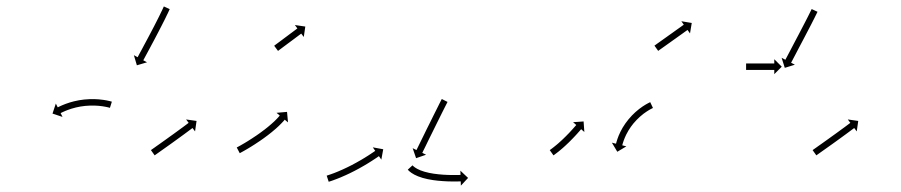

<svg xmlns="http://www.w3.org/2000/svg" viewBox="-20 -562 2798 596"><path d="M320 -227.6C320.4 -227.5 320.8 -227.4 321.2 -227.2L327.2 -246.3C326.7 -246.5 326.2 -246.6 325.8 -246.8C325.8 -246.8 325.7 -246.8 325.7 -246.8C325.7 -246.8 325.6 -246.8 325.6 -246.8C323.9 -247.3 322.2 -247.7 320.5 -248.2C320.5 -248.2 320.5 -248.2 320.5 -248.2C320.4 -248.2 320.4 -248.2 320.4 -248.2C317.7 -248.9 315 -249.5 312.3 -250C312.3 -250 312.2 -250 312.2 -250C312.1 -250.1 312.1 -250.1 312.1 -250.1C308.5 -250.7 305 -251.4 301.4 -251.9C301.4 -251.9 301.3 -251.9 301.3 -251.9C301.2 -251.9 301.2 -251.9 301.2 -251.9C296.9 -252.5 292.6 -253 288.4 -253.4C288.4 -253.4 288.3 -253.4 288.3 -253.4C288.2 -253.4 288.2 -253.5 288.2 -253.5C283.4 -253.8 278.6 -254.1 273.7 -254.3C273.7 -254.3 273.7 -254.3 273.6 -254.3C273.6 -254.3 273.5 -254.3 273.5 -254.3C268.4 -254.4 263.2 -254.4 258.1 -254.2C258.1 -254.2 258 -254.2 258 -254.2C257.9 -254.2 257.9 -254.2 257.9 -254.2C252.6 -254 247.2 -253.6 242 -253.1C242 -253.1 241.9 -253.1 241.8 -253.1C241.8 -253.1 241.7 -253.1 241.7 -253.1C236.4 -252.5 231.2 -251.8 225.9 -250.9C225.9 -250.9 225.9 -250.9 225.8 -250.9C225.8 -250.9 225.7 -250.9 225.7 -250.9C220.7 -249.9 215.6 -248.9 210.6 -247.7C210.6 -247.7 210.5 -247.7 210.5 -247.7C210.4 -247.7 210.4 -247.7 210.4 -247.7C205.7 -246.5 201.1 -245.2 196.5 -243.9C196.5 -243.9 196.4 -243.8 196.4 -243.8C196.3 -243.8 196.3 -243.8 196.3 -243.8C192.2 -242.5 188.1 -241.1 184 -239.6C184 -239.6 184 -239.6 184 -239.6C183.9 -239.6 183.9 -239.6 183.9 -239.6C180.5 -238.3 177.1 -236.9 173.7 -235.5C173.7 -235.5 173.7 -235.5 173.7 -235.5C173.6 -235.5 173.6 -235.5 173.6 -235.5C171 -234.4 168.5 -233.2 165.9 -232C165.9 -232 165.9 -232 165.9 -232C165.8 -232 165.8 -232 165.8 -232C164.2 -231.2 162.6 -230.4 160.9 -229.6C160.9 -229.6 160.9 -229.6 160.9 -229.6C160.9 -229.6 160.9 -229.6 160.9 -229.6C160.3 -229.3 159.8 -229 159.2 -228.8L153.3 -240.5L143 -209.4L174.1 -199.1L168.2 -210.9C168.8 -211.2 169.3 -211.5 169.8 -211.7C169.8 -211.7 169.8 -211.7 169.8 -211.7C169.8 -211.7 169.8 -211.7 169.8 -211.7C171.3 -212.5 172.9 -213.2 174.4 -213.9C174.4 -213.9 174.4 -213.9 174.4 -213.9C174.3 -213.9 174.3 -213.9 174.3 -213.9C176.7 -215 179.1 -216.1 181.6 -217.1C181.6 -217.1 181.5 -217.1 181.5 -217.1C181.5 -217.1 181.4 -217.1 181.4 -217.1C184.6 -218.4 187.8 -219.7 191 -220.9C191 -220.9 191 -220.9 190.9 -220.9C190.9 -220.9 190.8 -220.8 190.8 -220.8C194.7 -222.2 198.5 -223.5 202.4 -224.8C202.4 -224.8 202.3 -224.7 202.3 -224.7C202.2 -224.7 202.2 -224.7 202.2 -224.7C206.5 -226 210.9 -227.2 215.3 -228.3C215.3 -228.3 215.3 -228.3 215.2 -228.3C215.1 -228.3 215.1 -228.3 215.1 -228.3C219.8 -229.3 224.6 -230.3 229.3 -231.2C229.3 -231.2 229.3 -231.2 229.2 -231.2C229.2 -231.2 229.1 -231.2 229.1 -231.2C234.1 -232 239 -232.6 244 -233.2C244 -233.2 244 -233.2 243.9 -233.2C243.8 -233.2 243.8 -233.2 243.8 -233.2C248.8 -233.7 253.8 -234 258.8 -234.2C258.8 -234.2 258.8 -234.2 258.7 -234.2C258.6 -234.2 258.6 -234.2 258.6 -234.2C263.5 -234.4 268.3 -234.4 273.2 -234.3C273.2 -234.3 273.1 -234.3 273.1 -234.3C273 -234.3 273 -234.3 273 -234.3C277.5 -234.1 282.1 -233.9 286.6 -233.5C286.6 -233.5 286.5 -233.5 286.5 -233.5C286.4 -233.5 286.4 -233.5 286.4 -233.5C290.4 -233.1 294.5 -232.7 298.5 -232.1C298.5 -232.1 298.4 -232.1 298.4 -232.1C298.3 -232.1 298.3 -232.1 298.3 -232.1C301.7 -231.6 305 -231.1 308.4 -230.4C308.4 -230.4 308.3 -230.4 308.3 -230.4C308.2 -230.4 308.2 -230.4 308.2 -230.4C310.7 -229.9 313.2 -229.4 315.7 -228.8C315.7 -228.8 315.7 -228.8 315.6 -228.8C315.6 -228.8 315.6 -228.8 315.6 -228.8C317.1 -228.4 318.6 -228 320.1 -227.6C320.1 -227.6 320.1 -227.6 320 -227.6C320 -227.6 320 -227.6 320 -227.6ZM505.9 -531.8C506.2 -532.5 506.5 -533.1 506.8 -533.7L488.6 -542C488.3 -541.3 488 -540.7 487.7 -540.1L487.7 -540.1L487.7 -540.1C486.9 -538.4 486.2 -536.7 485.4 -535L485.4 -535L485.4 -535C484.1 -532.3 482.9 -529.7 481.6 -527L481.6 -527L481.6 -527.1C480 -523.6 478.3 -520.2 476.6 -516.8L476.7 -516.8L476.7 -516.8C474.7 -512.8 472.7 -508.8 470.7 -504.8L470.7 -504.8L470.7 -504.8C468.4 -500.3 466.2 -495.8 463.9 -491.4L463.9 -491.4L463.9 -491.4C461.5 -486.6 459 -481.9 456.6 -477.1L456.6 -477.2L456.6 -477.2C454 -472.3 451.5 -467.4 448.9 -462.5L448.9 -462.5L448.9 -462.5C446.3 -457.6 443.8 -452.8 441.2 -447.9L441.2 -447.9L441.2 -447.9C438.7 -443.2 436.2 -438.5 433.7 -433.8C431.3 -429.4 429 -425 426.6 -420.6C424.5 -416.6 422.4 -412.7 420.3 -408.7C418.5 -405.4 416.7 -402.1 414.9 -398.8C413.5 -396.2 412.2 -393.7 410.8 -391.1C409.9 -389.4 409 -387.8 408.1 -386.1C407.8 -385.6 407.5 -385 407.2 -384.4L395.6 -390.7L404.9 -359.3L436.3 -368.6L424.7 -374.9C425.1 -375.5 425.4 -376 425.7 -376.6C426.6 -378.3 427.5 -379.9 428.4 -381.6C429.8 -384.1 431.1 -386.7 432.5 -389.3C434.3 -392.6 436.1 -395.9 437.9 -399.3C440 -403.2 442.2 -407.2 444.3 -411.1C446.6 -415.5 449 -419.9 451.3 -424.3C453.9 -429.1 456.4 -433.8 458.9 -438.5L458.9 -438.5L458.9 -438.5C461.5 -443.4 464 -448.3 466.6 -453.2L466.6 -453.2L466.6 -453.2C469.2 -458.1 471.8 -463 474.3 -467.9L474.3 -467.9L474.3 -468C476.8 -472.7 479.2 -477.5 481.7 -482.3L481.7 -482.3L481.7 -482.3C484 -486.8 486.3 -491.3 488.5 -495.8L488.5 -495.8L488.6 -495.8C490.6 -499.9 492.6 -503.9 494.6 -508L494.6 -508L494.6 -508C496.3 -511.5 498 -514.9 499.6 -518.4L499.7 -518.4L499.7 -518.4C500.9 -521.1 502.2 -523.8 503.5 -526.5L503.5 -526.5L503.5 -526.6C504.3 -528.3 505.1 -530.1 505.9 -531.8L505.9 -531.8Z M449.8 -97C449.4 -96.7 449 -96.4 448.5 -96L460.1 -79.7C460.5 -80.1 461 -80.4 461.4 -80.7C462.7 -81.6 463.9 -82.5 465.2 -83.4C467.1 -84.7 469.1 -86.1 471 -87.5C473.5 -89.3 476.1 -91.1 478.6 -92.9C481.6 -95 484.6 -97.1 487.5 -99.2C490.9 -101.6 494.2 -104 497.5 -106.3C501.1 -108.9 504.6 -111.4 508.2 -113.9C511.8 -116.6 515.5 -119.2 519.2 -121.8C522.8 -124.4 526.5 -127.1 530.1 -129.7L530.1 -129.7L530.1 -129.7C533.7 -132.3 537.2 -134.8 540.7 -137.4L540.7 -137.4L540.7 -137.4C544 -139.8 547.3 -142.2 550.6 -144.6L550.6 -144.6L550.6 -144.6C553.6 -146.8 556.5 -149 559.4 -151.1L559.4 -151.1L559.4 -151.1C561.9 -153 564.4 -154.8 566.9 -156.7C568.8 -158.1 570.7 -159.5 572.6 -160.9C573.8 -161.8 575.1 -162.8 576.3 -163.7C576.7 -164 577.2 -164.3 577.6 -164.6L585.5 -154.1L590.1 -186.6L557.7 -191.2L565.6 -180.6C565.2 -180.3 564.7 -180 564.3 -179.7C563.1 -178.8 561.9 -177.8 560.6 -176.9C558.7 -175.5 556.9 -174.1 555 -172.7C552.5 -170.9 550 -169 547.6 -167.2L547.6 -167.2L547.6 -167.2C544.6 -165.1 541.7 -162.9 538.8 -160.8L538.8 -160.8L538.8 -160.8C535.5 -158.4 532.2 -156 529 -153.6L529 -153.6L529 -153.6C525.4 -151 521.9 -148.5 518.4 -145.9L518.4 -145.9L518.4 -145.9C514.8 -143.3 511.1 -140.7 507.5 -138.1C503.8 -135.4 500.2 -132.8 496.6 -130.2C493 -127.7 489.5 -125.1 485.9 -122.6C482.6 -120.2 479.3 -117.9 476 -115.5C473 -113.4 470 -111.3 467 -109.2C464.5 -107.4 462 -105.6 459.5 -103.8C457.5 -102.4 455.6 -101 453.6 -99.7C452.4 -98.8 451.1 -97.9 449.8 -97Z M716.6 -105.1C716 -104.8 715.4 -104.5 714.9 -104.2L724.2 -86.5C724.8 -86.8 725.4 -87.1 725.9 -87.4L726 -87.4L726 -87.4C727.6 -88.3 729.2 -89.2 730.8 -90.1L730.8 -90.1L730.9 -90.1C733.4 -91.5 735.9 -92.9 738.4 -94.3C738.4 -94.3 738.4 -94.3 738.4 -94.3C738.4 -94.3 738.4 -94.3 738.4 -94.3C741.7 -96.2 744.9 -98 748.1 -99.9C748.1 -99.9 748.1 -99.9 748.1 -99.9C748.1 -99.9 748.1 -99.9 748.1 -99.9C751.9 -102.2 755.7 -104.5 759.5 -106.8C759.5 -106.8 759.5 -106.8 759.5 -106.8C759.5 -106.8 759.5 -106.8 759.5 -106.8C763.7 -109.4 767.9 -112.1 772 -114.7C772 -114.7 772 -114.7 772 -114.7C772.1 -114.8 772.1 -114.8 772.1 -114.8C776.5 -117.6 780.9 -120.6 785.2 -123.5C785.2 -123.5 785.3 -123.5 785.3 -123.5C785.3 -123.5 785.3 -123.5 785.3 -123.5C789.8 -126.6 794.2 -129.7 798.7 -132.9C798.7 -132.9 798.7 -132.9 798.7 -132.9C798.7 -132.9 798.7 -132.9 798.7 -132.9C803.1 -136.1 807.5 -139.4 811.8 -142.6C811.8 -142.6 811.8 -142.6 811.8 -142.7C811.9 -142.7 811.9 -142.7 811.9 -142.7C816 -145.9 820.1 -149.1 824.2 -152.4C824.2 -152.4 824.2 -152.4 824.3 -152.5C824.3 -152.5 824.3 -152.5 824.3 -152.5C828.1 -155.6 831.8 -158.8 835.5 -162C835.5 -162 835.5 -162 835.5 -162C835.6 -162 835.6 -162 835.6 -162C838.8 -164.9 842.1 -167.9 845.2 -170.8C845.2 -170.8 845.3 -170.9 845.3 -170.9C845.3 -170.9 845.3 -170.9 845.3 -170.9C848 -173.5 850.6 -176 853.1 -178.7C853.1 -178.7 853.2 -178.7 853.2 -178.7C853.2 -178.7 853.2 -178.8 853.2 -178.8C855.2 -180.8 857.1 -182.8 859 -184.9C859 -184.9 859 -184.9 859 -185C859 -185 859.1 -185 859.1 -185C860.3 -186.3 861.4 -187.7 862.6 -189C862.6 -189 862.6 -189.1 862.6 -189.1C862.6 -189.1 862.6 -189.1 862.6 -189.1C863 -189.6 863.4 -190.1 863.8 -190.5L874 -182.1L871 -214.7L838.4 -211.8L848.5 -203.3C848.1 -202.9 847.7 -202.4 847.3 -202C847.3 -202 847.3 -202 847.4 -202C847.4 -202 847.4 -202 847.4 -202C846.3 -200.8 845.2 -199.5 844.1 -198.3C844.1 -198.3 844.1 -198.3 844.1 -198.3C844.2 -198.3 844.2 -198.3 844.2 -198.3C842.4 -196.4 840.6 -194.5 838.8 -192.6C838.8 -192.6 838.8 -192.6 838.8 -192.6C838.9 -192.6 838.9 -192.7 838.9 -192.7C836.4 -190.2 834 -187.8 831.5 -185.3C831.5 -185.3 831.5 -185.4 831.5 -185.4C831.5 -185.4 831.6 -185.4 831.6 -185.4C828.5 -182.6 825.4 -179.8 822.3 -177C822.3 -177 822.3 -177 822.3 -177C822.4 -177 822.4 -177.1 822.4 -177.1C818.8 -174 815.2 -170.9 811.6 -167.9C811.6 -167.9 811.6 -167.9 811.6 -167.9C811.6 -168 811.7 -168 811.7 -168C807.7 -164.8 803.7 -161.6 799.7 -158.5C799.7 -158.5 799.7 -158.5 799.7 -158.5C799.7 -158.6 799.7 -158.6 799.7 -158.6C795.5 -155.4 791.3 -152.2 787 -149.1C787 -149.1 787 -149.1 787 -149.2C787 -149.2 787.1 -149.2 787.1 -149.2C782.7 -146.1 778.4 -143 774 -140C774 -140 774 -140 774 -140.1C774 -140.1 774 -140.1 774 -140.1C769.8 -137.2 765.5 -134.3 761.1 -131.5C761.1 -131.5 761.2 -131.5 761.2 -131.5C761.2 -131.5 761.2 -131.6 761.2 -131.6C757.1 -128.9 753.1 -126.4 749 -123.8C749 -123.8 749 -123.8 749 -123.8C749 -123.8 749 -123.8 749 -123.8C745.3 -121.6 741.6 -119.3 737.9 -117.1C737.9 -117.1 737.9 -117.1 737.9 -117.1C738 -117.2 738 -117.2 738 -117.2C734.8 -115.3 731.7 -113.5 728.5 -111.7C728.5 -111.7 728.5 -111.7 728.5 -111.7C728.5 -111.7 728.6 -111.7 728.6 -111.7C726.1 -110.3 723.7 -109 721.2 -107.6L721.2 -107.6L721.3 -107.6C719.7 -106.8 718.1 -105.9 716.5 -105.1L716.5 -105.1Z M831.9 -420.6C831.6 -420.4 831.3 -420.2 831.1 -420L843 -404C843.3 -404.2 843.6 -404.4 843.8 -404.6C844.6 -405.2 845.3 -405.7 846.1 -406.3C847.3 -407.2 848.5 -408.1 849.7 -409C851.2 -410.1 852.7 -411.3 854.3 -412.4C856.1 -413.8 857.9 -415.1 859.7 -416.5C861.8 -418 863.8 -419.5 865.8 -421C868 -422.6 870.2 -424.2 872.3 -425.9C874.6 -427.5 876.8 -429.2 879.1 -430.9C881.3 -432.5 883.5 -434.2 885.8 -435.9C887.9 -437.5 890.1 -439.1 892.3 -440.7C894.3 -442.2 896.3 -443.8 898.4 -445.3C900.2 -446.6 902 -448 903.8 -449.3C905.4 -450.5 906.9 -451.6 908.4 -452.8C909.6 -453.7 910.8 -454.5 912 -455.4C912.8 -456 913.5 -456.6 914.3 -457.1C914.6 -457.3 914.8 -457.5 915.1 -457.7L923 -447.2L927.7 -479.6L895.3 -484.3L903.1 -473.8C902.9 -473.6 902.6 -473.4 902.3 -473.2C901.6 -472.6 900.8 -472 900 -471.5C898.9 -470.6 897.7 -469.7 896.5 -468.8C895 -467.7 893.4 -466.5 891.9 -465.4C890.1 -464 888.2 -462.7 886.4 -461.3C884.4 -459.8 882.4 -458.3 880.3 -456.8C878.2 -455.2 876 -453.5 873.8 -451.9C871.6 -450.2 869.3 -448.6 867.1 -446.9C864.9 -445.2 862.6 -443.6 860.4 -441.9C858.2 -440.3 856 -438.7 853.9 -437C851.8 -435.5 849.8 -434 847.8 -432.5C846 -431.1 844.1 -429.8 842.3 -428.4C840.8 -427.3 839.3 -426.1 837.7 -425C836.5 -424.1 835.3 -423.2 834.2 -422.4C833.4 -421.8 832.6 -421.2 831.9 -420.6Z M996.1 -17.4C995.5 -17.2 994.8 -16.9 994.1 -16.7L1000.4 2.3C1001 2.1 1001.7 1.8 1002.3 1.6C1004.1 1.1 1005.8 0.5 1007.6 -0.1C1007.6 -0.1 1007.6 -0.1 1007.6 -0.1C1007.6 -0.1 1007.7 -0.1 1007.7 -0.1C1010.4 -1 1013 -2 1015.7 -2.9C1015.7 -2.9 1015.8 -3 1015.8 -3C1015.8 -3 1015.8 -3 1015.8 -3C1019.3 -4.2 1022.8 -5.5 1026.2 -6.9C1026.2 -6.9 1026.2 -6.9 1026.3 -6.9C1026.3 -6.9 1026.3 -6.9 1026.3 -6.9C1030.4 -8.5 1034.5 -10.2 1038.5 -11.8C1038.5 -11.8 1038.5 -11.8 1038.6 -11.9C1038.6 -11.9 1038.6 -11.9 1038.6 -11.9C1043.1 -13.8 1047.6 -15.8 1052.1 -17.8C1052.1 -17.8 1052.1 -17.8 1052.1 -17.8C1052.2 -17.8 1052.2 -17.8 1052.2 -17.8C1057 -20 1061.7 -22.2 1066.5 -24.5C1066.5 -24.5 1066.5 -24.5 1066.5 -24.5C1066.5 -24.5 1066.5 -24.5 1066.5 -24.5C1071.4 -26.9 1076.3 -29.3 1081.1 -31.8C1081.1 -31.8 1081.1 -31.8 1081.1 -31.8C1081.1 -31.8 1081.2 -31.9 1081.2 -31.9C1086 -34.4 1090.8 -36.9 1095.5 -39.5C1095.5 -39.5 1095.6 -39.6 1095.6 -39.6C1095.6 -39.6 1095.6 -39.6 1095.6 -39.6C1100.2 -42.1 1104.8 -44.7 1109.3 -47.4C1109.3 -47.4 1109.4 -47.4 1109.4 -47.4C1109.4 -47.4 1109.4 -47.4 1109.4 -47.4C1113.6 -49.9 1117.9 -52.4 1122.1 -55C1122.1 -55 1122.1 -55 1122.1 -55C1122.1 -55 1122.1 -55 1122.1 -55C1125.9 -57.3 1129.6 -59.7 1133.4 -62.1C1133.4 -62.1 1133.4 -62.1 1133.4 -62.1C1133.4 -62.1 1133.4 -62.1 1133.4 -62.1C1136.5 -64.1 1139.7 -66.1 1142.8 -68.2L1142.8 -68.2L1142.8 -68.2C1145.2 -69.8 1147.6 -71.4 1150 -73L1150 -73L1150 -73C1151.5 -74.1 1153.1 -75.1 1154.6 -76.2L1154.6 -76.2L1154.6 -76.2C1155.1 -76.6 1155.7 -76.9 1156.2 -77.3L1163.7 -66.5L1169.6 -98.7L1137.3 -104.6L1144.8 -93.7C1144.3 -93.4 1143.8 -93 1143.2 -92.6L1143.2 -92.6L1143.2 -92.6C1141.7 -91.6 1140.2 -90.6 1138.7 -89.6L1138.8 -89.6L1138.8 -89.6C1136.4 -88 1134.1 -86.4 1131.7 -84.9L1131.8 -84.9L1131.8 -84.9C1128.7 -82.9 1125.7 -80.9 1122.6 -78.9C1122.6 -78.9 1122.6 -78.9 1122.6 -78.9C1122.6 -78.9 1122.6 -78.9 1122.6 -78.9C1119 -76.6 1115.3 -74.3 1111.6 -72C1111.6 -72 1111.6 -72.1 1111.7 -72.1C1111.7 -72.1 1111.7 -72.1 1111.7 -72.1C1107.6 -69.6 1103.4 -67.1 1099.3 -64.6C1099.3 -64.6 1099.3 -64.7 1099.3 -64.7C1099.3 -64.7 1099.3 -64.7 1099.3 -64.7C1094.9 -62.1 1090.4 -59.6 1085.9 -57.1C1085.9 -57.1 1085.9 -57.1 1085.9 -57.1C1085.9 -57.1 1085.9 -57.1 1085.9 -57.1C1081.3 -54.5 1076.6 -52 1071.9 -49.6C1071.9 -49.6 1071.9 -49.6 1071.9 -49.6C1071.9 -49.6 1072 -49.6 1072 -49.6C1067.2 -47.2 1062.5 -44.8 1057.7 -42.5C1057.7 -42.5 1057.7 -42.5 1057.8 -42.5C1057.8 -42.5 1057.8 -42.5 1057.8 -42.5C1053.2 -40.3 1048.5 -38.1 1043.9 -36C1043.9 -36 1043.9 -36 1043.9 -36C1043.9 -36 1043.9 -36 1043.9 -36C1039.6 -34.1 1035.2 -32.2 1030.8 -30.3C1030.8 -30.3 1030.8 -30.3 1030.8 -30.3C1030.8 -30.3 1030.9 -30.3 1030.9 -30.3C1026.9 -28.7 1023 -27.1 1019 -25.5C1019 -25.5 1019 -25.5 1019 -25.5C1019 -25.5 1019.1 -25.5 1019.1 -25.5C1015.7 -24.3 1012.3 -23 1009 -21.8C1009 -21.8 1009 -21.8 1009 -21.8C1009 -21.8 1009 -21.8 1009 -21.8C1006.4 -20.9 1003.8 -20 1001.2 -19.1C1001.2 -19.1 1001.2 -19.1 1001.2 -19.1C1001.2 -19.1 1001.3 -19.1 1001.3 -19.1C999.6 -18.5 997.8 -17.9 996.1 -17.4ZM1368.3 -243.8C1368.6 -244.4 1368.9 -245 1369.2 -245.6L1351.4 -254.7C1351.1 -254.1 1350.8 -253.5 1350.5 -252.9C1349.7 -251.3 1348.8 -249.6 1348 -248C1346.7 -245.4 1345.4 -242.8 1344 -240.2C1342.3 -236.8 1340.7 -233.5 1339 -230.1C1337 -226.1 1335 -222.1 1333 -218.1C1330.7 -213.7 1328.5 -209.2 1326.3 -204.8C1323.9 -200 1321.5 -195.2 1319.2 -190.4C1316.7 -185.5 1314.3 -180.6 1311.9 -175.7C1309.4 -170.7 1307 -165.8 1304.5 -160.9C1302.2 -156.1 1299.8 -151.3 1297.5 -146.5C1295.3 -142 1293.1 -137.6 1290.9 -133.1C1288.9 -129.1 1287 -125.1 1285 -121.1C1283.3 -117.7 1281.7 -114.3 1280 -110.9C1278.7 -108.3 1277.5 -105.7 1276.2 -103.1C1275.4 -101.4 1274.5 -99.7 1273.7 -98C1273.4 -97.4 1273.1 -96.8 1272.8 -96.2L1261 -102L1271.6 -71L1302.6 -81.7L1290.8 -87.5C1291.1 -88.1 1291.4 -88.6 1291.7 -89.2C1292.5 -90.9 1293.3 -92.6 1294.1 -94.3C1295.4 -96.9 1296.7 -99.5 1298 -102.1C1299.6 -105.5 1301.3 -108.9 1303 -112.3C1304.9 -116.3 1306.9 -120.3 1308.8 -124.3C1311 -128.8 1313.2 -133.2 1315.4 -137.7C1317.8 -142.5 1320.1 -147.2 1322.5 -152C1324.9 -156.9 1327.4 -161.9 1329.8 -166.8C1332.2 -171.7 1334.7 -176.6 1337.1 -181.6C1339.5 -186.3 1341.8 -191.1 1344.2 -195.8C1346.4 -200.3 1348.6 -204.7 1350.8 -209.2C1352.8 -213.2 1354.8 -217.1 1356.8 -221.1C1358.5 -224.5 1360.2 -227.8 1361.9 -231.2C1363.2 -233.7 1364.5 -236.3 1365.8 -238.9C1366.7 -240.5 1367.5 -242.2 1368.3 -243.8ZM1261.5 -47.8C1261.2 -48.1 1260.8 -48.4 1260.5 -48.8L1245.8 -35.3C1246.2 -34.9 1246.5 -34.5 1246.9 -34.1C1246.9 -34.1 1246.9 -34 1247 -34C1247 -34 1247 -33.9 1247 -33.9C1248.2 -32.8 1249.4 -31.6 1250.6 -30.5C1250.6 -30.5 1250.6 -30.5 1250.7 -30.4C1250.8 -30.4 1250.8 -30.3 1250.8 -30.3C1252.8 -28.6 1254.9 -27.1 1257 -25.5C1257 -25.5 1257.1 -25.5 1257.1 -25.4C1257.2 -25.4 1257.3 -25.3 1257.3 -25.3C1260.2 -23.4 1263.1 -21.6 1266.1 -20C1266.1 -20 1266.2 -19.9 1266.3 -19.9C1266.4 -19.8 1266.5 -19.8 1266.5 -19.8C1270.2 -17.9 1274 -16.2 1277.8 -14.6C1277.8 -14.6 1277.9 -14.6 1278 -14.5C1278.1 -14.5 1278.2 -14.5 1278.2 -14.5C1282.6 -12.8 1287.1 -11.3 1291.6 -9.9C1291.6 -9.9 1291.6 -9.9 1291.7 -9.9C1291.8 -9.8 1291.8 -9.8 1291.8 -9.8C1296.8 -8.5 1301.7 -7.2 1306.7 -6.1C1306.7 -6.1 1306.8 -6.1 1306.9 -6.1C1306.9 -6 1307 -6 1307 -6C1312.2 -5 1317.4 -4 1322.7 -3.2C1322.7 -3.2 1322.8 -3.2 1322.8 -3.2C1322.8 -3.1 1322.9 -3.1 1322.9 -3.1C1328.2 -2.4 1333.5 -1.7 1338.9 -1.1C1338.9 -1.1 1338.9 -1.1 1338.9 -1.1C1339 -1.1 1339 -1.1 1339 -1.1C1344.2 -0.6 1349.4 -0.1 1354.6 0.2C1354.6 0.2 1354.7 0.2 1354.7 0.2C1354.7 0.2 1354.7 0.2 1354.7 0.2C1359.6 0.5 1364.5 0.8 1369.4 1C1369.4 1 1369.4 1 1369.5 1C1369.5 1 1369.5 1 1369.5 1C1373.9 1.1 1378.3 1.2 1382.7 1.3C1382.7 1.3 1382.7 1.3 1382.7 1.3C1382.7 1.3 1382.8 1.3 1382.8 1.3C1386.5 1.3 1390.2 1.3 1393.9 1.3C1393.9 1.3 1393.9 1.3 1394 1.3C1394 1.3 1394 1.3 1394 1.3C1396.9 1.3 1399.7 1.2 1402.6 1.2L1402.6 1.2L1402.6 1.2C1404.5 1.1 1406.3 1.1 1408.2 1L1408.2 1L1408.2 1C1408.9 1 1409.5 1 1410.2 1L1410.6 14.2L1433 -9.7L1409.1 -32.2L1409.5 -19C1408.9 -19 1408.3 -19 1407.6 -18.9L1407.6 -18.9L1407.6 -18.9C1405.8 -18.9 1404 -18.9 1402.2 -18.8L1402.2 -18.8L1402.2 -18.8C1399.4 -18.8 1396.6 -18.7 1393.8 -18.7C1393.8 -18.7 1393.8 -18.7 1393.8 -18.7C1393.8 -18.7 1393.8 -18.7 1393.8 -18.7C1390.2 -18.7 1386.6 -18.7 1382.9 -18.7C1382.9 -18.7 1382.9 -18.7 1383 -18.7C1383 -18.7 1383 -18.7 1383 -18.7C1378.7 -18.8 1374.4 -18.9 1370.1 -19C1370.1 -19 1370.1 -19 1370.2 -19C1370.2 -19 1370.2 -19 1370.2 -19C1365.5 -19.2 1360.7 -19.4 1355.9 -19.7C1355.9 -19.7 1356 -19.7 1356 -19.7C1356 -19.7 1356.1 -19.7 1356.1 -19.7C1351 -20.1 1346 -20.5 1340.9 -21C1340.9 -21 1341 -21 1341 -21C1341.1 -21 1341.1 -21 1341.1 -21C1336 -21.6 1330.8 -22.2 1325.7 -22.9C1325.7 -22.9 1325.8 -22.9 1325.8 -22.9C1325.9 -22.9 1325.9 -22.9 1325.9 -22.9C1320.9 -23.7 1315.9 -24.6 1310.9 -25.6C1310.9 -25.6 1311 -25.6 1311 -25.6C1311.1 -25.6 1311.2 -25.6 1311.2 -25.6C1306.5 -26.6 1301.8 -27.8 1297.2 -29.1C1297.2 -29.1 1297.3 -29.1 1297.3 -29.1C1297.4 -29 1297.5 -29 1297.5 -29C1293.3 -30.3 1289.2 -31.7 1285.2 -33.2C1285.2 -33.2 1285.3 -33.2 1285.4 -33.1C1285.4 -33.1 1285.5 -33.1 1285.5 -33.1C1282.1 -34.5 1278.8 -36 1275.5 -37.7C1275.5 -37.7 1275.6 -37.6 1275.7 -37.6C1275.7 -37.5 1275.8 -37.5 1275.8 -37.5C1273.3 -38.9 1270.8 -40.4 1268.4 -42C1268.4 -42 1268.4 -41.9 1268.5 -41.9C1268.6 -41.8 1268.7 -41.7 1268.7 -41.7C1267 -43 1265.4 -44.2 1263.8 -45.6C1263.8 -45.6 1263.8 -45.5 1263.9 -45.4C1264 -45.4 1264 -45.3 1264 -45.3C1263.1 -46.2 1262.2 -47 1261.3 -47.9C1261.3 -47.9 1261.4 -47.9 1261.4 -47.8C1261.4 -47.8 1261.5 -47.8 1261.5 -47.8Z M1687.5 -96.8C1687.2 -96.5 1686.9 -96.3 1686.5 -96L1698.1 -79.7C1698.5 -80 1698.8 -80.2 1699.2 -80.5L1699.2 -80.5L1699.2 -80.5C1700.2 -81.2 1701.2 -82 1702.2 -82.7L1702.2 -82.7L1702.2 -82.7C1703.8 -83.9 1705.3 -85 1706.8 -86.2C1706.8 -86.2 1706.9 -86.2 1706.9 -86.2C1706.9 -86.2 1706.9 -86.2 1706.9 -86.2C1708.9 -87.7 1710.8 -89.3 1712.8 -90.8C1712.8 -90.8 1712.8 -90.8 1712.8 -90.8C1712.8 -90.8 1712.9 -90.8 1712.9 -90.8C1715.2 -92.7 1717.4 -94.6 1719.7 -96.4C1719.7 -96.4 1719.7 -96.5 1719.7 -96.5C1719.8 -96.5 1719.8 -96.5 1719.8 -96.5C1722.3 -98.6 1724.8 -100.8 1727.3 -102.9C1727.3 -102.9 1727.3 -103 1727.3 -103C1727.4 -103 1727.4 -103 1727.4 -103C1730 -105.3 1732.6 -107.7 1735.3 -110.1C1735.3 -110.1 1735.3 -110.1 1735.3 -110.1C1735.3 -110.1 1735.3 -110.1 1735.3 -110.1C1738 -112.6 1740.7 -115.1 1743.3 -117.7C1743.3 -117.7 1743.3 -117.7 1743.3 -117.7C1743.3 -117.7 1743.4 -117.7 1743.4 -117.7C1746 -120.3 1748.6 -122.8 1751.2 -125.4C1751.2 -125.4 1751.2 -125.4 1751.2 -125.4C1751.2 -125.5 1751.2 -125.5 1751.2 -125.5C1753.7 -128 1756.2 -130.5 1758.7 -133.1C1758.7 -133.1 1758.7 -133.1 1758.7 -133.1C1758.7 -133.1 1758.7 -133.1 1758.7 -133.1C1761 -135.5 1763.3 -138 1765.6 -140.4L1765.6 -140.4L1765.6 -140.4C1767.6 -142.6 1769.6 -144.8 1771.7 -147L1771.7 -147L1771.7 -147C1773.4 -148.9 1775.1 -150.8 1776.7 -152.7L1776.8 -152.7L1776.8 -152.7C1778.1 -154.2 1779.3 -155.6 1780.6 -157.1L1780.6 -157.1L1780.6 -157.1C1781.5 -158 1782.3 -159 1783.1 -159.9L1783.1 -159.9L1783.1 -159.9C1783.4 -160.3 1783.7 -160.6 1784 -160.9L1793.9 -152.3L1791.6 -185L1758.9 -182.7L1768.9 -174C1768.6 -173.7 1768.3 -173.4 1768 -173L1768 -173L1768 -173C1767.2 -172.1 1766.4 -171.2 1765.6 -170.3L1765.6 -170.3L1765.6 -170.3C1764.3 -168.8 1763.1 -167.4 1761.8 -166L1761.8 -166L1761.8 -166C1760.2 -164.1 1758.5 -162.3 1756.8 -160.4L1756.9 -160.5L1756.9 -160.5C1754.9 -158.3 1752.9 -156.2 1750.9 -154L1750.9 -154L1751 -154C1748.7 -151.7 1746.5 -149.3 1744.3 -146.9C1744.3 -146.9 1744.3 -147 1744.3 -147C1744.3 -147 1744.3 -147 1744.3 -147C1741.9 -144.5 1739.5 -142 1737 -139.5C1737 -139.5 1737 -139.5 1737 -139.6C1737 -139.6 1737.1 -139.6 1737.1 -139.6C1734.5 -137.1 1732 -134.6 1729.4 -132.1C1729.4 -132.1 1729.4 -132.1 1729.4 -132.1C1729.5 -132.1 1729.5 -132.1 1729.5 -132.1C1726.9 -129.7 1724.3 -127.2 1721.7 -124.8C1721.7 -124.8 1721.7 -124.8 1721.7 -124.8C1721.8 -124.8 1721.8 -124.9 1721.8 -124.9C1719.2 -122.5 1716.7 -120.2 1714.1 -118C1714.1 -118 1714.1 -118 1714.1 -118C1714.2 -118 1714.2 -118 1714.2 -118C1711.8 -115.9 1709.3 -113.9 1706.9 -111.8C1706.9 -111.8 1706.9 -111.8 1706.9 -111.8C1706.9 -111.8 1707 -111.9 1707 -111.9C1704.8 -110 1702.6 -108.2 1700.3 -106.5C1700.3 -106.5 1700.4 -106.5 1700.4 -106.5C1700.4 -106.5 1700.4 -106.5 1700.4 -106.5C1698.5 -105 1696.6 -103.5 1694.7 -102.1C1694.7 -102.1 1694.7 -102.1 1694.7 -102.1C1694.8 -102.1 1694.8 -102.1 1694.8 -102.1C1693.3 -101 1691.8 -99.9 1690.3 -98.8L1690.4 -98.8L1690.4 -98.8C1689.4 -98.1 1688.5 -97.4 1687.5 -96.8L1687.5 -96.8Z M2005.3 -226.1C2005.9 -226.3 2006.4 -226.6 2006.9 -226.8L1998.4 -244.9C1997.9 -244.7 1997.3 -244.4 1996.8 -244.1C1996.8 -244.1 1996.8 -244.1 1996.7 -244.1C1996.7 -244.1 1996.7 -244.1 1996.7 -244.1C1995.1 -243.3 1993.5 -242.5 1991.9 -241.7C1991.9 -241.7 1991.9 -241.7 1991.9 -241.7C1991.8 -241.7 1991.8 -241.6 1991.8 -241.6C1989.4 -240.3 1986.9 -239 1984.5 -237.6C1984.5 -237.6 1984.5 -237.6 1984.5 -237.6C1984.4 -237.5 1984.4 -237.5 1984.4 -237.5C1981.3 -235.7 1978.2 -233.7 1975.2 -231.8C1975.2 -231.8 1975.2 -231.7 1975.1 -231.7C1975.1 -231.7 1975 -231.6 1975 -231.6C1971.5 -229.2 1968 -226.7 1964.6 -224.1C1964.6 -224.1 1964.6 -224.1 1964.5 -224.1C1964.5 -224 1964.4 -224 1964.4 -224C1960.7 -221 1957 -218 1953.4 -214.8C1953.4 -214.8 1953.3 -214.8 1953.3 -214.7C1953.2 -214.7 1953.2 -214.7 1953.2 -214.7C1949.4 -211.2 1945.7 -207.7 1942.1 -204C1942.1 -204 1942.1 -204 1942 -203.9C1942 -203.9 1941.9 -203.8 1941.9 -203.8C1938.3 -200 1934.8 -196 1931.4 -192C1931.4 -192 1931.3 -192 1931.3 -191.9C1931.2 -191.9 1931.2 -191.8 1931.2 -191.8C1927.9 -187.7 1924.7 -183.5 1921.6 -179.2C1921.6 -179.2 1921.5 -179.2 1921.5 -179.1C1921.4 -179.1 1921.4 -179 1921.4 -179C1918.5 -174.8 1915.7 -170.5 1913.1 -166.2C1913.1 -166.2 1913 -166.1 1913 -166C1913 -166 1912.9 -165.9 1912.9 -165.9C1910.5 -161.8 1908.3 -157.6 1906.1 -153.3C1906.1 -153.3 1906.1 -153.3 1906 -153.2C1906 -153.2 1906 -153.1 1906 -153.1C1904.1 -149.3 1902.3 -145.4 1900.7 -141.5C1900.7 -141.5 1900.6 -141.4 1900.6 -141.4C1900.6 -141.3 1900.6 -141.3 1900.6 -141.3C1899.2 -137.9 1898 -134.5 1896.8 -131.1C1896.8 -131.1 1896.7 -131.1 1896.7 -131.1C1896.7 -131 1896.7 -131 1896.7 -131C1895.8 -128.3 1895 -125.7 1894.2 -123C1894.2 -123 1894.1 -123 1894.1 -123C1894.1 -122.9 1894.1 -122.9 1894.1 -122.9C1893.6 -121.2 1893.1 -119.5 1892.7 -117.7C1892.7 -117.7 1892.7 -117.7 1892.7 -117.7C1892.7 -117.7 1892.7 -117.7 1892.7 -117.7C1892.5 -117.1 1892.3 -116.5 1892.2 -115.9L1879.4 -119.1L1896.2 -90.9L1924.3 -107.7L1911.6 -110.9C1911.7 -111.5 1911.9 -112.1 1912 -112.7C1912 -112.7 1912 -112.6 1912 -112.6C1912 -112.6 1912 -112.6 1912 -112.6C1912.4 -114.2 1912.9 -115.8 1913.3 -117.4C1913.3 -117.4 1913.3 -117.3 1913.3 -117.3C1913.3 -117.3 1913.3 -117.3 1913.3 -117.3C1914 -119.7 1914.8 -122.2 1915.7 -124.6C1915.7 -124.6 1915.6 -124.6 1915.6 -124.5C1915.6 -124.5 1915.6 -124.4 1915.6 -124.4C1916.7 -127.6 1917.9 -130.7 1919.2 -133.8C1919.2 -133.8 1919.1 -133.8 1919.1 -133.7C1919.1 -133.7 1919.1 -133.6 1919.1 -133.6C1920.6 -137.3 1922.3 -140.9 1924 -144.5C1924 -144.5 1924 -144.4 1923.9 -144.3C1923.9 -144.3 1923.9 -144.2 1923.9 -144.2C1925.9 -148.2 1928 -152.1 1930.3 -155.9C1930.3 -155.9 1930.2 -155.9 1930.2 -155.8C1930.2 -155.8 1930.1 -155.7 1930.1 -155.7C1932.6 -159.8 1935.2 -163.8 1937.9 -167.7C1937.9 -167.7 1937.9 -167.7 1937.8 -167.6C1937.8 -167.6 1937.7 -167.5 1937.7 -167.5C1940.6 -171.5 1943.6 -175.4 1946.7 -179.3C1946.7 -179.3 1946.7 -179.2 1946.7 -179.2C1946.6 -179.1 1946.6 -179.1 1946.6 -179.1C1949.8 -182.8 1953.1 -186.5 1956.5 -190.1C1956.5 -190.1 1956.4 -190.1 1956.4 -190C1956.4 -190 1956.3 -189.9 1956.3 -189.9C1959.7 -193.3 1963.1 -196.7 1966.7 -199.9C1966.7 -199.9 1966.6 -199.8 1966.6 -199.8C1966.5 -199.8 1966.5 -199.7 1966.5 -199.7C1969.9 -202.7 1973.3 -205.5 1976.8 -208.3C1976.8 -208.3 1976.8 -208.3 1976.7 -208.2C1976.7 -208.2 1976.6 -208.2 1976.6 -208.2C1979.8 -210.6 1983.1 -212.9 1986.4 -215.1C1986.4 -215.1 1986.3 -215.1 1986.3 -215.1C1986.2 -215.1 1986.2 -215 1986.2 -215C1989 -216.9 1991.8 -218.6 1994.7 -220.4C1994.7 -220.4 1994.6 -220.3 1994.6 -220.3C1994.5 -220.3 1994.5 -220.3 1994.5 -220.3C1996.7 -221.5 1998.9 -222.8 2001.2 -224C2001.2 -224 2001.2 -224 2001.1 -223.9C2001.1 -223.9 2001.1 -223.9 2001.1 -223.9C2002.5 -224.7 2004 -225.4 2005.4 -226.1C2005.4 -226.1 2005.4 -226.1 2005.4 -226.1C2005.4 -226.1 2005.3 -226.1 2005.3 -226.1Z M2012.5 -421.1C2012.2 -420.8 2011.8 -420.6 2011.5 -420.4L2023.1 -404.1C2023.4 -404.3 2023.8 -404.6 2024.1 -404.8C2025.1 -405.5 2026 -406.2 2027 -406.9C2028.5 -407.9 2030 -409 2031.5 -410.1C2033.5 -411.5 2035.4 -412.8 2037.3 -414.2C2039.6 -415.9 2041.9 -417.5 2044.2 -419.1C2046.8 -421 2049.4 -422.8 2051.9 -424.6C2054.7 -426.6 2057.4 -428.5 2060.2 -430.5C2063 -432.5 2065.8 -434.5 2068.7 -436.6C2071.5 -438.6 2074.3 -440.6 2077.2 -442.6C2079.9 -444.6 2082.7 -446.5 2085.4 -448.5C2088 -450.3 2090.5 -452.2 2093.1 -454C2095.4 -455.6 2097.7 -457.3 2100 -458.9C2102 -460.3 2103.9 -461.7 2105.8 -463.1C2107.3 -464.1 2108.8 -465.2 2110.3 -466.3C2111.3 -467 2112.3 -467.6 2113.2 -468.3C2113.6 -468.6 2113.9 -468.8 2114.2 -469.1L2121.9 -458.3L2127.3 -490.7L2095 -496.1L2102.6 -485.3C2102.3 -485.1 2102 -484.9 2101.6 -484.6C2100.7 -483.9 2099.7 -483.2 2098.7 -482.6C2097.2 -481.5 2095.7 -480.4 2094.2 -479.3C2092.3 -478 2090.3 -476.6 2088.4 -475.2C2086.1 -473.6 2083.8 -471.9 2081.5 -470.3C2078.9 -468.4 2076.4 -466.6 2073.8 -464.8C2071.1 -462.8 2068.3 -460.9 2065.6 -458.9C2062.7 -456.9 2059.9 -454.9 2057.1 -452.9C2054.2 -450.8 2051.4 -448.8 2048.6 -446.8C2045.8 -444.8 2043.1 -442.9 2040.3 -440.9C2037.8 -439.1 2035.2 -437.3 2032.6 -435.4C2030.3 -433.8 2028 -432.1 2025.7 -430.5C2023.8 -429.1 2021.8 -427.7 2019.9 -426.4C2018.4 -425.3 2016.9 -424.2 2015.4 -423.1C2014.4 -422.5 2013.5 -421.8 2012.5 -421.1Z M2297 -365C2296.7 -365 2296.3 -365 2296 -365V-345C2296.3 -345 2296.7 -345 2297 -345C2297.9 -345 2298.8 -345 2299.8 -345C2301.2 -345 2302.6 -345 2304.1 -345C2305.9 -345 2307.8 -345 2309.7 -345C2311.9 -345 2314.1 -345 2316.3 -345C2318.8 -345 2321.2 -345 2323.7 -345C2326.3 -345 2329 -345 2331.6 -345C2334.3 -345 2337 -345 2339.7 -345C2342.5 -345 2345.2 -345 2347.9 -345C2350.5 -345 2353.2 -345 2355.8 -345C2358.3 -345 2360.7 -345 2363.2 -345C2365.4 -345 2367.6 -345 2369.8 -345C2371.7 -345 2373.6 -345 2375.4 -345C2376.9 -345 2378.3 -345 2379.7 -345C2380.7 -345 2381.6 -345 2382.5 -345C2382.8 -345 2383.2 -345 2383.5 -345V-331.8L2406.7 -355L2383.5 -378.2V-365C2383.2 -365 2382.8 -365 2382.5 -365C2381.6 -365 2380.7 -365 2379.7 -365C2378.3 -365 2376.9 -365 2375.4 -365C2373.6 -365 2371.7 -365 2369.8 -365C2367.6 -365 2365.4 -365 2363.2 -365C2360.7 -365 2358.3 -365 2355.8 -365C2353.2 -365 2350.5 -365 2347.9 -365C2345.2 -365 2342.5 -365 2339.7 -365C2337 -365 2334.3 -365 2331.6 -365C2329 -365 2326.3 -365 2323.7 -365C2321.2 -365 2318.8 -365 2316.3 -365C2314.1 -365 2311.9 -365 2309.7 -365C2307.8 -365 2305.9 -365 2304.1 -365C2302.6 -365 2301.2 -365 2299.8 -365C2298.8 -365 2297.9 -365 2297 -365ZM2516.8 -523.5C2517.1 -524.2 2517.4 -524.8 2517.7 -525.4L2499.5 -533.9C2499.2 -533.3 2499 -532.7 2498.7 -532L2498.7 -532.1L2498.7 -532.1C2497.9 -530.4 2497 -528.6 2496.2 -526.9L2496.2 -527L2496.2 -527C2494.9 -524.3 2493.6 -521.7 2492.3 -519.1L2492.3 -519.1L2492.3 -519.1C2490.6 -515.7 2488.9 -512.3 2487.2 -508.9L2487.2 -508.9L2487.2 -508.9C2485.2 -505 2483.1 -501 2481.1 -497L2481.1 -497L2481.1 -497C2478.8 -492.6 2476.5 -488.1 2474.2 -483.7C2471.8 -479 2469.3 -474.2 2466.8 -469.5C2464.3 -464.6 2461.7 -459.8 2459.2 -454.9C2456.6 -450 2454 -445.1 2451.5 -440.3C2449 -435.5 2446.5 -430.8 2444 -426.1C2441.7 -421.7 2439.4 -417.3 2437.1 -412.9C2435 -408.9 2432.9 -405 2430.9 -401C2429.1 -397.7 2427.3 -394.3 2425.6 -391C2424.2 -388.4 2422.9 -385.8 2421.5 -383.3C2420.7 -381.6 2419.8 -379.9 2418.9 -378.3C2418.6 -377.7 2418.3 -377.1 2418 -376.5L2406.3 -382.6L2416.1 -351.4L2447.4 -361.1L2435.7 -367.3C2436 -367.8 2436.3 -368.4 2436.6 -369C2437.5 -370.7 2438.4 -372.3 2439.3 -374C2440.6 -376.6 2442 -379.1 2443.3 -381.7C2445.1 -385 2446.8 -388.4 2448.6 -391.7C2450.6 -395.7 2452.7 -399.6 2454.8 -403.6C2457.1 -408 2459.4 -412.4 2461.7 -416.8C2464.2 -421.5 2466.7 -426.2 2469.2 -431C2471.7 -435.8 2474.3 -440.7 2476.9 -445.6C2479.4 -450.5 2482 -455.4 2484.5 -460.2C2487 -465 2489.5 -469.7 2492 -474.5C2494.3 -478.9 2496.6 -483.4 2498.9 -487.8L2498.9 -487.8L2498.9 -487.8C2500.9 -491.8 2503 -495.8 2505 -499.9L2505 -499.9L2505.1 -499.9C2506.8 -503.3 2508.5 -506.7 2510.2 -510.1L2510.2 -510.1L2510.2 -510.2C2511.6 -512.8 2512.9 -515.5 2514.2 -518.2L2514.2 -518.2L2514.2 -518.2C2515.1 -520 2515.9 -521.7 2516.7 -523.5L2516.8 -523.5Z M2503.8 -97C2503.4 -96.7 2503 -96.4 2502.5 -96L2514.1 -79.7C2514.5 -80.1 2515 -80.4 2515.4 -80.7C2516.7 -81.6 2517.9 -82.5 2519.2 -83.4C2521.1 -84.7 2523.1 -86.1 2525 -87.5C2527.5 -89.3 2530.1 -91.1 2532.6 -92.9C2535.6 -95 2538.6 -97.1 2541.5 -99.2C2544.9 -101.6 2548.2 -104 2551.5 -106.3C2555.1 -108.9 2558.6 -111.4 2562.2 -113.9C2565.8 -116.6 2569.5 -119.2 2573.2 -121.8C2576.8 -124.4 2580.5 -127.1 2584.1 -129.7L2584.1 -129.7L2584.1 -129.7C2587.7 -132.3 2591.2 -134.8 2594.7 -137.4L2594.7 -137.4L2594.7 -137.4C2598 -139.8 2601.3 -142.2 2604.6 -144.6L2604.6 -144.6L2604.6 -144.6C2607.6 -146.8 2610.5 -149 2613.4 -151.1L2613.4 -151.1L2613.4 -151.1C2615.9 -153 2618.4 -154.8 2620.9 -156.7C2622.8 -158.1 2624.7 -159.5 2626.6 -160.9C2627.8 -161.8 2629.1 -162.8 2630.3 -163.7C2630.7 -164 2631.2 -164.3 2631.6 -164.6L2639.5 -154.1L2644.1 -186.6L2611.7 -191.2L2619.6 -180.6C2619.2 -180.3 2618.7 -180 2618.3 -179.7C2617.1 -178.8 2615.9 -177.8 2614.6 -176.9C2612.7 -175.5 2610.9 -174.1 2609 -172.7C2606.5 -170.9 2604 -169 2601.6 -167.2L2601.6 -167.2L2601.6 -167.2C2598.6 -165.1 2595.7 -162.9 2592.8 -160.8L2592.8 -160.8L2592.8 -160.8C2589.5 -158.4 2586.2 -156 2583 -153.6L2583 -153.6L2583 -153.6C2579.4 -151 2575.9 -148.5 2572.4 -145.9L2572.4 -145.9L2572.4 -145.9C2568.8 -143.3 2565.1 -140.7 2561.5 -138.1C2557.8 -135.4 2554.2 -132.8 2550.6 -130.2C2547 -127.7 2543.5 -125.1 2539.9 -122.6C2536.6 -120.2 2533.3 -117.9 2530 -115.5C2527 -113.4 2524 -111.3 2521 -109.2C2518.5 -107.4 2516 -105.6 2513.5 -103.8C2511.5 -102.4 2509.6 -101 2507.6 -99.7C2506.4 -98.8 2505.1 -97.9 2503.8 -97Z"/></svg>

Font: FRB American Cursive Just Arrows Semibold
Style: Italic
Weight: 600
Italic angle: -25°
Version: Version 2.0;Modular Font Editor K font №1